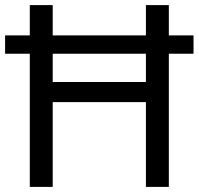

<svg xmlns="http://www.w3.org/2000/svg" viewBox="-20 -734 781 754"><path d="M97 0V-523H0V-595H97V-714H187V-595H553V-714H643V-595H740V-523H643V0H553V-333H187V0ZM187 -412H553V-523H187Z"/></svg>

Font: Noto Sans Bassa Vah
Style: Regular
Weight: 400
Designer: Monotype Design Team
Foundry: Monotype Imaging Inc.
Version: Version 2.002